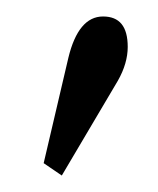

<svg xmlns="http://www.w3.org/2000/svg" viewBox="-20 -614 192 233"><path d="M123 -516C131 -530 135 -544 135 -557C135 -582 125 -594 105 -594C85 -594 71 -577 63 -544L33 -416L55 -401Z"/></svg>

Font: GFS Philostratos
Style: Regular
Weight: 400
Designer: George D. Matthiopoulos
Foundry: George D. Matthiopoulos
Version: Version 1.000